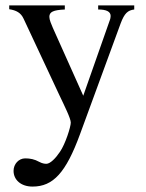

<svg xmlns="http://www.w3.org/2000/svg" viewBox="-20 -470 540 708"><path d="M475 -450H342V-435C373 -435 388 -427 388 -411C388 -407 387 -400 384 -393L287 -117L175 -367C169 -381 162 -397 162 -408C162 -426 176 -433 219 -435V-450H14V-436C40 -432 57 -423 67 -401L199 -119C218 -79 241 -33 241 -18C241 -2 221 61 201 90C185 114 165 134 151 134C145 134 136 133 125 127C107 117 91 114 73 114C49 114 30 135 30 160C30 193 57 218 100 218C176 218 223 167 275 25L425 -384C439 -421 451 -432 475 -435Z"/></svg>

Font: XITS Math
Style: Regular
Weight: 400
Designer: MicroPress Inc., with final additions and corrections provided by Coen Hoffman, Elsevier (retired)
Version: Version 1.302